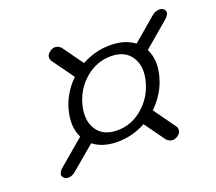

<svg xmlns="http://www.w3.org/2000/svg" viewBox="-84 -674 753 670"><g transform="rotate(-20 292.5 -339.5)"><path d="M48.5 -126Q41.5 -133.5 45.8 -143Q50 -152.5 61 -161L153 -239Q131.5 -282 147.5 -342Q155.5 -371 170.8 -396.2Q186 -421.5 207 -441L150.5 -519.5Q144 -527.5 145.2 -537.8Q146.5 -548 158.5 -556Q169.5 -564 180.8 -561.8Q192 -559.5 198.5 -552L253.5 -475.5Q303.5 -503 359.5 -503Q414 -503 449 -476.5L538.5 -552.5Q550 -561 562.2 -561.5Q574.5 -562 581.5 -554Q588 -546.5 583.8 -537Q579.5 -527.5 568.5 -519L478 -442Q500 -399.5 484 -340.5Q476 -310.5 460 -284.8Q444 -259 422.5 -238.5L479 -159.5Q485.5 -151.5 484.2 -141.2Q483 -131 471 -123Q459.5 -115.5 448.8 -117.5Q438 -119.5 430.5 -127.5L375.5 -204Q325.5 -177 270 -177Q215.5 -177 181 -204L91 -128Q79.5 -119 67 -118.5Q54.5 -118 48.5 -126ZM283.5 -215Q336 -215 377.8 -251Q419.5 -287 433.5 -341Q447.5 -394.5 424.2 -430.2Q401 -466 348.5 -466Q296 -466 254.2 -430.5Q212.5 -395 198.5 -341Q184.5 -287 207.5 -251Q230.5 -215 283.5 -215Z"/></g></svg>

Font: Fraunces 9pt S000
Style: Italic
Weight: 400
Italic angle: -16°
Version: Version 1.000; ttfautohint (v1.8.3)